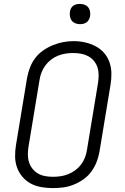

<svg xmlns="http://www.w3.org/2000/svg" viewBox="-20 -957 640 985"><path d="M251 8Q222 8 192.5 3Q163 -2 138.5 -15Q114 -28 95.5 -49.5Q77 -71 67.5 -97.5Q58 -124 57.5 -153.5Q57 -183 62 -213L119 -558Q124 -585 134 -611Q144 -637 161 -659.5Q178 -682 202 -698.5Q226 -715 252 -725.5Q278 -736 304.5 -741Q331 -746 358 -746Q388 -746 416.5 -739.5Q445 -733 470 -720Q495 -707 513.5 -686Q532 -665 541.5 -638Q551 -611 551.5 -581.5Q552 -552 547 -522L490 -177Q485 -150 475 -124.5Q465 -99 448 -76Q431 -53 407.5 -36.5Q384 -20 357.5 -9.5Q331 1 304.5 4.5Q278 8 251 8ZM252 -50Q272 -50 291.5 -53Q311 -56 330 -63.5Q349 -71 366 -83.5Q383 -96 395.5 -112.5Q408 -129 415.5 -148Q423 -167 426 -187L483 -532Q486 -552 486 -572.5Q486 -593 480 -611.5Q474 -630 461.5 -645Q449 -660 432 -669Q415 -678 395.5 -681.5Q376 -685 355 -685Q335 -685 316 -682Q297 -679 278 -671.5Q259 -664 242 -651Q225 -638 213 -621.5Q201 -605 193.5 -586.5Q186 -568 183 -548L126 -203Q123 -183 123 -163Q123 -143 129 -124.5Q135 -106 147 -91Q159 -76 175.5 -66.5Q192 -57 212 -53.5Q232 -50 252 -50ZM390 -833Q378 -833 366.5 -837.5Q355 -842 348 -851Q341 -860 339 -872.5Q337 -885 339 -898Q340 -906 344.5 -914.5Q349 -923 356.5 -928Q364 -933 373 -935Q382 -937 390 -937Q403 -937 414.5 -932.5Q426 -928 433 -919Q440 -910 442 -897.5Q444 -885 442 -872Q440 -864 435.5 -855.5Q431 -847 423.5 -842Q416 -837 407.5 -835Q399 -833 390 -833Z"/></svg>

Font: Iosevka Curly LtExObl
Style: Regular
Weight: 300
Width: 7
Italic angle: -9°
Monospace: yes
Designer: Belleve Invis
Foundry: Belleve Invis
Version: Version 11.1.0; ttfautohint (v1.8.3)